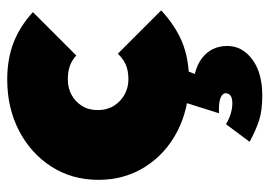

<svg xmlns="http://www.w3.org/2000/svg" viewBox="-130 -414 764 545"><g transform="rotate(-90 252.5 -142.0)"><path d="M296 12Q216 12 152 -21Q88 -54 51 -112.5Q14 -171 14 -245Q14 -320 51.5 -378.5Q89 -437 153.5 -470.5Q218 -504 299 -504Q357 -504 403.5 -486Q450 -468 490 -431L367 -308Q354 -320 338 -326Q322 -332 299 -332Q275 -332 255.5 -321.5Q236 -311 224 -292Q212 -273 212 -247Q212 -221 224 -201.5Q236 -182 256 -171Q276 -160 299 -160Q325 -160 342 -168Q359 -176 372 -190L495 -67Q452 -27 405 -7.5Q358 12 296 12ZM253 220Q210 220 181.5 210.5Q153 201 122 184L172 117Q187 126 202 130.5Q217 135 231 135Q247 135 253.5 129.5Q260 124 260 116Q260 108 249 102.5Q238 97 215 97H203L237 -11H330L301 63L253 22Q324 22 359 48.5Q394 75 394 121Q394 163 356 191.5Q318 220 253 220Z"/></g></svg>

Font: Outfit Thin Black
Style: Regular
Weight: 900
Version: Version 1.100;gftools[0.9.27]